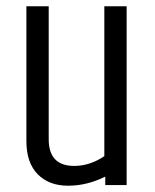

<svg xmlns="http://www.w3.org/2000/svg" viewBox="-20 -589 492 611"><path d="M216 -61Q266 -61 312 -92V-569H383V0H315V-27Q257 2 196.5 2Q136 2 100 -34.5Q64 -71 64 -140V-569H135V-146Q135 -61 216 -61Z"/></svg>

Font: Khand
Style: Regular
Weight: 400
Designer: Devanagari: Sanchit Sawaria, Jyotish Sonowal; Latin: Satya Rajpurohit
Foundry: Indian Type Foundry
Version: Version 1.100;PS 1.0;hotconv 1.0.78;makeotf.lib2.5.61930; tt